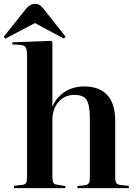

<svg xmlns="http://www.w3.org/2000/svg" viewBox="-36 -980 711 1000"><path d="M-7.8 -778.8 -16.1 -789.1 100.1 -935.1Q121.6 -960 146 -960Q160.2 -960 170.7 -953.4Q181.2 -946.8 194.8 -929.2L305.2 -789.1L296.9 -778.8L146 -859.9ZM37.1 0V-12.2L80.1 -17.1Q95.2 -18.6 100.1 -27.8Q105 -37.1 105 -63V-685.1Q105 -719.7 98.4 -731.9Q91.8 -744.1 70.8 -746.1L27.8 -749L28.8 -759.8L230 -767.1L236.8 -761.2V-425.8H237.8Q259.3 -475.6 303 -502.7Q346.7 -529.8 402.8 -529.8Q481.9 -529.8 522.9 -484.6Q564 -439.5 564 -352.1V-58.1Q564 -34.7 570.1 -26.4Q576.2 -18.1 595.2 -16.1L634.8 -12.2V0H367.2V-11.2L403.8 -15.1Q420.9 -17.1 426.5 -25.9Q432.1 -34.7 432.1 -58.1V-360.8Q432.1 -433.1 415 -459.5Q397.9 -485.8 351.1 -485.8Q301.8 -485.8 269.3 -449.7Q236.8 -413.6 236.8 -355V-61Q236.8 -37.1 241.9 -28.3Q247.1 -19.5 261.2 -18.1L304.2 -11.2V0Z"/></svg>

Font: Display Semibold
Style: Regular
Weight: 600
Designer: Latin by Veronika Burian and Jose Scaglione. Greek by Irene Vlachou. Cyrillic by Vera Evstafieva.
Foundry: TypeTogether
Version: Version 3.002